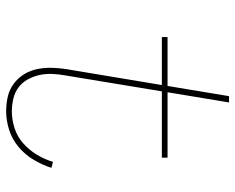

<svg xmlns="http://www.w3.org/2000/svg" viewBox="-92 -684 783 640"><g transform="rotate(90 300.0 -363.5)"><path d="M351 8Q325 8 301.5 2.5Q278 -3 259 -17Q240 -31 227.5 -51Q215 -71 210 -94.5Q205 -118 205.5 -143Q206 -168 210 -193L263 -511H103V-530H266L300 -735H321L287 -530H505V-511H284L231 -190Q227 -168 226 -146Q225 -124 229.5 -103.5Q234 -83 244 -64.5Q254 -46 270.5 -33.5Q287 -21 308 -16Q329 -11 351 -11Q378 -11 406.5 -20Q435 -29 457.5 -49Q480 -69 495.5 -95Q511 -121 519 -148L539 -143Q529 -112 512 -83.5Q495 -55 469.5 -33.5Q444 -12 412.5 -2Q381 8 351 8Z"/></g></svg>

Font: Iosevka Slab Thin Extended
Style: Italic
Weight: 100
Width: 7
Italic angle: -9°
Monospace: yes
Designer: Belleve Invis
Foundry: Belleve Invis
Version: Version 11.1.0; ttfautohint (v1.8.3)